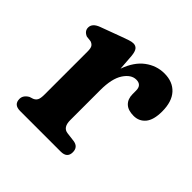

<svg xmlns="http://www.w3.org/2000/svg" viewBox="-129 -583 699 699"><g transform="rotate(45 220.0 -234.0)"><path d="M209 -429 213.5 -367.5Q231.5 -418.5 265 -443.5Q298.5 -468.5 339 -468.5Q382 -468.5 406.5 -441.8Q431 -415 431 -364.5Q431 -321 413.8 -300.2Q396.5 -279.5 368.5 -279.5Q339.5 -279.5 324.8 -293.8Q310 -308 310 -333.5V-351Q310 -380 282.5 -380Q256.5 -380 236.5 -349.8Q216.5 -319.5 216.5 -260V-105.5Q216.5 -68.5 243 -65L279 -60.5Q306 -56.5 306 -29.5Q306 0 273 0H64Q31 0 31 -29.5Q31 -48.5 52 -60.5L66 -65Q75.5 -69 80 -77.2Q84.5 -85.5 84.5 -105.5V-326.5Q84.5 -344 79.8 -351Q75 -358 65.5 -361L44 -363.5Q24 -372 24 -390Q24 -411.5 53.5 -422.5L134.5 -452.5Q150.5 -458.5 162 -462.2Q173.5 -466 181.5 -466Q193.5 -466 200.2 -457.8Q207 -449.5 209 -429Z"/></g></svg>

Font: Fraunces 72pt SuperSoft SemiBold
Style: Regular
Weight: 600
Version: Version 1.000;[b76b70a41]